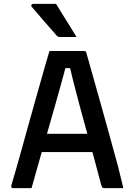

<svg xmlns="http://www.w3.org/2000/svg" viewBox="-20 -966 690 986"><path d="M148 -279H390Q403 -279 415.5 -279Q428 -279 440 -279L471 -288L482 -236L493 -185H158Q155 -185 152.5 -186.5Q150 -188 148.5 -190.5Q147 -193 147 -196ZM142 0Q118 0 94 0Q70 0 46 0Q43 0 41 -1.5Q39 -3 38 -6Q37 -9 38 -13Q48 -47 61 -92Q74 -137 88.5 -189Q103 -241 118.5 -297.5Q134 -354 150 -410Q166 -466 181 -520Q196 -574 209.5 -620.5Q223 -667 234 -704Q279 -704 327 -704Q375 -704 412 -704Q416 -704 418.5 -702.5Q421 -701 422 -699Q423 -697 424 -693Q442 -629 461.5 -560Q481 -491 501.5 -418Q522 -345 543 -268.5Q564 -192 586 -112Q592 -85 599.5 -57Q607 -29 613 0Q591 0 565 0Q539 0 517 0Q511 0 508 -1.5Q505 -3 503.5 -7Q502 -11 499 -19Q479 -96 459 -169Q439 -242 420 -309.5Q401 -377 385.5 -436.5Q370 -496 357 -546.5Q344 -597 335 -636L366 -616H289L321 -635Q311 -597 297.5 -548.5Q284 -500 267.5 -441Q251 -382 231 -313Q211 -244 189 -166Q167 -88 142 0ZM268 -946Q287 -915 304 -887.5Q321 -860 338 -833Q355 -806 373 -776Q360 -776 348.5 -776Q337 -776 323 -776Q309 -776 288 -776Q282 -776 278 -778Q274 -780 272 -782Q248 -810 231.5 -828.5Q215 -847 202 -862Q189 -877 175.5 -893.5Q162 -910 143 -931Q139 -936 141.5 -941Q144 -946 150 -946Q174 -946 189.5 -946Q205 -946 222.5 -946Q240 -946 268 -946Z"/></svg>

Font: Recursive Medium
Style: Regular
Weight: 500
Version: Version 1.085